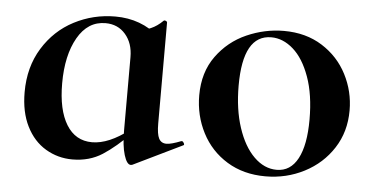

<svg xmlns="http://www.w3.org/2000/svg" viewBox="-38 -463 1055 540"><g transform="rotate(5 489.5 -192.5)"><path d="M32 -164Q32 -235 65 -288.5Q98 -342 152 -370Q206 -398 268 -398Q341 -398 393 -352L320 -288Q320 -327 298.5 -352Q277 -377 242 -377Q192 -377 163.5 -327Q135 -277 135 -198Q135 -123 160.5 -81.5Q186 -40 233 -40Q280 -40 337 -84L345 -77Q303 -34 266.5 -10.5Q230 13 182 13Q141 13 106.5 -7.5Q72 -28 52 -68Q32 -108 32 -164ZM320 -82V-359Q353 -367 370.5 -374.5Q388 -382 404 -398Q405 -399 407 -399Q409 -399 411.5 -397.5Q414 -396 414 -394V-109Q414 -79 420.5 -66.5Q427 -54 442 -54Q455 -54 483 -65H485Q488 -65 490.5 -60Q493 -55 490 -54L352 13Q350 14 347 14Q336 14 328 -12Q320 -38 320 -82Z M522 -198Q522 -263 555 -308.5Q588 -354 639 -376.5Q690 -399 744 -399Q806 -399 852 -370Q898 -341 922.5 -293.5Q947 -246 947 -192Q947 -132 917 -85.5Q887 -39 836.5 -13Q786 13 727 13Q665 13 618.5 -15.5Q572 -44 547 -92.5Q522 -141 522 -198ZM837 -157Q837 -227 819 -277Q801 -327 772 -352.5Q743 -378 710 -378Q630 -378 630 -235Q630 -168 647 -116.5Q664 -65 693 -36.5Q722 -8 757 -8Q796 -8 816.5 -46.5Q837 -85 837 -157Z"/></g></svg>

Font: Cormorant Infant
Style: Bold
Weight: 700
Designer: Christian Thalmann (Catharsis Fonts)
Foundry: Catharsis Fonts
Version: Version 4.000